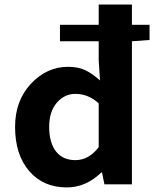

<svg xmlns="http://www.w3.org/2000/svg" viewBox="-20 -818 684 852"><path d="M418 -165V-359.4Q372.1 -401.4 314.5 -401.4Q265.6 -401.4 231.9 -361.8Q198.2 -322.3 198.2 -255.9Q198.2 -184.6 228.5 -146Q258.8 -107.4 314.5 -107.4Q374 -107.4 418 -165ZM643.6 -708V-640.6L565.4 -634.8V0H443.4L432.6 -52.7H429.7Q361.3 13.7 276.4 13.7Q171.9 13.7 109.4 -59.1Q46.9 -131.8 46.9 -254.9Q46.9 -371.1 117.2 -446.3Q187.5 -521.5 282.2 -521.5Q327.1 -521.5 358.9 -506.3Q390.6 -491.2 423.8 -460.9L418 -548.8V-634.8H246.1V-708H418V-797.9H565.4V-708Z"/></svg>

Font: Gen Shin Gothic Bold
Style: Bold
Weight: 700
Designer: [Source Han Sans]
Ryoko NISHIZUKA  (kana & ideographs); Paul D. Hunt (Latin, Greek & Cyrillic); Wenlong ZHANG  (bopomofo
Version: Version 1.002.20150607